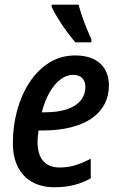

<svg xmlns="http://www.w3.org/2000/svg" viewBox="-20 -786 503 816"><path d="M211.4 9.8Q157.2 9.8 117.7 -12Q78.1 -33.7 56.4 -75.7Q34.7 -117.7 34.7 -177.7Q34.7 -249.5 52.7 -316.2Q70.8 -382.8 105.2 -435.5Q139.6 -488.3 188.7 -519.3Q237.8 -550.3 299.8 -550.3Q368.2 -550.3 405.5 -516.4Q442.9 -482.4 442.9 -422.9Q442.9 -379.4 424.6 -344Q406.2 -308.6 370.4 -283.4Q334.5 -258.3 281.5 -244.9Q228.5 -231.4 158.7 -231.4H144Q142.1 -219.7 140.9 -207.3Q139.6 -194.8 139.6 -182.6Q139.6 -129.4 163.6 -101.8Q187.5 -74.2 233.9 -74.2Q269 -74.2 298.6 -83.3Q328.1 -92.3 365.7 -111.3V-27.8Q330.6 -8.8 293.7 0.5Q256.8 9.8 211.4 9.8ZM157.7 -308.6H168Q226.1 -308.6 264.9 -321.8Q303.7 -335 323.2 -359.4Q342.8 -383.8 342.8 -417Q342.8 -440.4 329.6 -454.1Q316.4 -467.8 289.6 -467.8Q262.7 -467.8 236.8 -448.2Q210.9 -428.7 190.4 -392.8Q169.9 -356.9 157.7 -308.6ZM300.3 -606Q284.2 -624.5 264.2 -651.6Q244.1 -678.7 226.8 -707Q209.5 -735.4 199.7 -756.3V-766.1H314Q320.3 -742.7 328.6 -718Q336.9 -693.4 347.2 -668Q357.4 -642.6 368.7 -617.7L368.2 -606Z"/></svg>

Font: Open Sans SemiCondensed SemiBold
Style: Italic
Weight: 600
Width: 4
Italic angle: -12°
Designer: Monotype Design Team
Foundry: Monotype Imaging Inc.
Version: Version 3.000